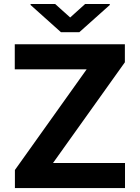

<svg xmlns="http://www.w3.org/2000/svg" viewBox="-20 -951 707 971"><path d="M55.4 0V-91.3L418.3 -600.5H54.7V-727.3H611.5V-636L248.2 -126.8H612.2V0ZM258.9 -930.8 334.9 -862.6 410.5 -930.8H535.2V-925.8L381 -788H288.4L134.6 -925.8V-930.8Z"/></svg>

Font: Inter UI
Style: Bold
Weight: 700
Designer: Rasmus Andersson
Foundry: rsms
Version: 3.2;8d6f07862